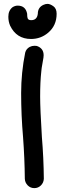

<svg xmlns="http://www.w3.org/2000/svg" viewBox="-20 -951 317 990"><path d="M157 19Q137 19 123 5Q109 -9 108 -29Q107 -135 99 -242Q89 -357 89 -471Q89 -576 110 -680Q115 -699 133 -709Q145 -715 158 -715L170 -714Q205 -702 205 -666Q205 -660 204 -653.5Q203 -647 195 -601L193 -583Q187 -529 187 -453Q187 -391 196 -244Q205 -137 206 -29Q205 -9 191 5Q177 19 157 19ZM140 -750Q65 -750 32 -819Q23 -840 23 -865Q23 -897 45 -914Q58 -922 71 -922Q112 -922 120 -880Q120 -865 122 -859Q124 -847 141 -847Q171 -847 175 -880Q175 -913 204 -926Q215 -931 225 -931Q238 -931 255 -919Q272 -907 272 -880Q272 -819 228 -782Q190 -750 140 -750Z"/></svg>

Font: Bad Comic
Style: Regular
Weight: 400
Designer: GGBotNet
Foundry: f0n7
Version: 0.9